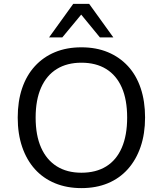

<svg xmlns="http://www.w3.org/2000/svg" viewBox="-20 -957 836 986"><path d="M398 9Q323 9 262.5 -16Q202 -41 159.5 -88Q117 -135 94 -202Q71 -269 71 -353Q71 -437 93.5 -503.5Q116 -570 159 -617Q202 -664 262 -689Q322 -714 398 -714Q474 -714 534 -689Q594 -664 637 -617.5Q680 -571 702.5 -504Q725 -437 725 -354Q725 -270 702 -203Q679 -136 636.5 -88.5Q594 -41 534 -16Q474 9 398 9ZM398 -70Q473 -70 525.5 -102.5Q578 -135 605.5 -198.5Q633 -262 633 -353Q633 -445 605.5 -507.5Q578 -570 525.5 -602.5Q473 -635 398 -635Q324 -635 271.5 -602.5Q219 -570 191 -507Q163 -444 163 -353Q163 -262 191 -199Q219 -136 271.5 -103Q324 -70 398 -70ZM232 -765 356 -937H438L562 -765H493L397 -882L300 -765Z"/></svg>

Font: Nunito Sans 9pt
Style: Regular
Weight: 400
Version: Version 3.101;gftools[0.9.27]